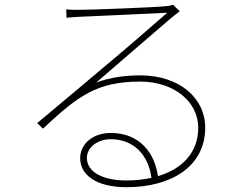

<svg xmlns="http://www.w3.org/2000/svg" viewBox="-20 -751 1040 800"><path d="M611 -10C579 -3 544 1 507 1C411 1 342 -33 342 -93C342 -137 387 -171 441 -171C539 -171 599 -103 611 -10ZM256 -712 257 -677C277 -679 291 -680 309 -681C360 -683 622 -695 677 -698C625 -652 479 -526 423 -480C366 -431 230 -318 135 -238L159 -215C305 -352 385 -411 564 -411C708 -411 806 -325 806 -219C806 -116 740 -47 638 -17C626 -107 567 -197 442 -197C363 -197 314 -148 314 -92C314 -26 375 29 508 29C690 29 835 -55 835 -219C835 -344 726 -437 564 -437C505 -437 439 -429 381 -407C473 -486 640 -631 685 -669C700 -682 716 -694 729 -704L701 -731C692 -728 687 -727 669 -725C620 -720 358 -710 307 -710C295 -710 273 -710 256 -712Z"/></svg>

Font: Noto Sans JP Thin
Style: Regular
Weight: 100
Designer: Ryoko NISHIZUKA 西塚涼子 (kana, bopomofo & ideographs); Paul D. Hunt (Latin, Greek & Cyrillic); Sandoll Communications 산돌커뮤니
Foundry: Adobe
Version: Version 2.004;hotconv 1.0.118;makeotfexe 2.5.65603